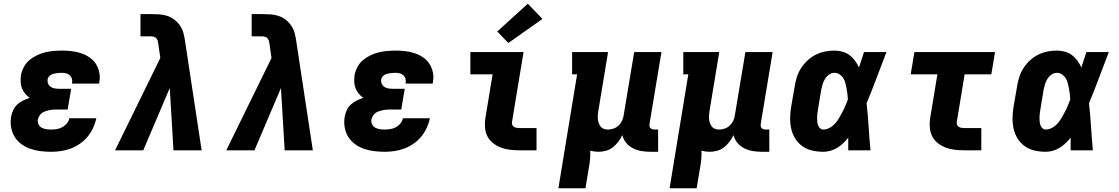

<svg xmlns="http://www.w3.org/2000/svg" viewBox="-20 -811 6040 1036"><path d="M256 8Q227 8 198.5 4.5Q170 1 144 -8Q118 -17 96 -33Q74 -49 59.5 -72Q45 -95 40 -123.5Q35 -152 40 -181Q43 -199 51 -216.5Q59 -234 73 -247Q87 -260 104.5 -268.5Q122 -277 140 -283Q126 -293 115.5 -306Q105 -319 98.5 -335Q92 -351 91.5 -369Q91 -387 93 -405Q97 -427 108.5 -449Q120 -471 138.5 -486.5Q157 -502 179 -512.5Q201 -523 223.5 -528.5Q246 -534 269 -536Q292 -538 315 -538Q341 -538 367 -535Q393 -532 417 -524Q441 -516 462 -502Q483 -488 496.5 -467.5Q510 -447 515.5 -421.5Q521 -396 516 -369Q516 -367 515.5 -364.5Q515 -362 515 -360H369Q369 -361 369 -361.5Q369 -362 369 -363Q371 -375 368 -386Q365 -397 357 -404.5Q349 -412 338 -415Q327 -418 315 -418Q307 -418 299.5 -417.5Q292 -417 284.5 -416Q277 -415 269.5 -413Q262 -411 255 -407Q248 -403 243 -396.5Q238 -390 237 -383Q235 -371 239.5 -360Q244 -349 253.5 -342.5Q263 -336 274.5 -334Q286 -332 299 -332H364L345 -220H280Q270 -220 260.5 -219Q251 -218 241 -215.5Q231 -213 221.5 -209.5Q212 -206 204 -199.5Q196 -193 191 -183.5Q186 -174 184 -165Q182 -151 188 -139.5Q194 -128 205 -122Q216 -116 229.5 -114Q243 -112 256 -112Q271 -112 286.5 -114.5Q302 -117 316 -124.5Q330 -132 340.5 -144.5Q351 -157 354 -173H500Q494 -146 482.5 -121Q471 -96 453 -74Q435 -52 411 -35.5Q387 -19 361.5 -9.5Q336 0 309.5 4Q283 8 256 8Z M601 0 845 -498 835 -568V-569Q835 -569 835 -569Q835 -569 835 -569Q834 -578 832 -587Q830 -596 824.5 -603Q819 -610 810.5 -612.5Q802 -615 793 -615H738V-735H793Q816 -735 839.5 -733.5Q863 -732 884.5 -724.5Q906 -717 923.5 -703Q941 -689 953 -670.5Q965 -652 970.5 -630Q976 -608 979 -586L1068 0H916L896 -336L753 0Z M1201 0 1445 -498 1435 -568V-569Q1435 -569 1435 -569Q1435 -569 1435 -569Q1434 -578 1432 -587Q1430 -596 1424.5 -603Q1419 -610 1410.5 -612.5Q1402 -615 1393 -615H1338V-735H1393Q1416 -735 1439.5 -733.5Q1463 -732 1484.5 -724.5Q1506 -717 1523.5 -703Q1541 -689 1553 -670.5Q1565 -652 1570.5 -630Q1576 -608 1579 -586L1668 0H1516L1496 -336L1353 0Z M2056 8Q2027 8 1998.5 4.5Q1970 1 1944 -8Q1918 -17 1896 -33Q1874 -49 1859.5 -72Q1845 -95 1840 -123.5Q1835 -152 1840 -181Q1843 -199 1851 -216.5Q1859 -234 1873 -247Q1887 -260 1904.5 -268.5Q1922 -277 1940 -283Q1926 -293 1915.5 -306Q1905 -319 1898.5 -335Q1892 -351 1891.5 -369Q1891 -387 1893 -405Q1897 -427 1908.5 -449Q1920 -471 1938.5 -486.5Q1957 -502 1979 -512.5Q2001 -523 2023.5 -528.5Q2046 -534 2069 -536Q2092 -538 2115 -538Q2141 -538 2167 -535Q2193 -532 2217 -524Q2241 -516 2262 -502Q2283 -488 2296.5 -467.5Q2310 -447 2315.5 -421.5Q2321 -396 2316 -369Q2316 -367 2315.5 -364.5Q2315 -362 2315 -360H2169Q2169 -361 2169 -361.5Q2169 -362 2169 -363Q2171 -375 2168 -386Q2165 -397 2157 -404.5Q2149 -412 2138 -415Q2127 -418 2115 -418Q2107 -418 2099.5 -417.5Q2092 -417 2084.5 -416Q2077 -415 2069.5 -413Q2062 -411 2055 -407Q2048 -403 2043 -396.5Q2038 -390 2037 -383Q2035 -371 2039.5 -360Q2044 -349 2053.5 -342.5Q2063 -336 2074.5 -334Q2086 -332 2099 -332H2164L2145 -220H2080Q2070 -220 2060.5 -219Q2051 -218 2041 -215.5Q2031 -213 2021.5 -209.5Q2012 -206 2004 -199.5Q1996 -193 1991 -183.5Q1986 -174 1984 -165Q1982 -151 1988 -139.5Q1994 -128 2005 -122Q2016 -116 2029.5 -114Q2043 -112 2056 -112Q2071 -112 2086.5 -114.5Q2102 -117 2116 -124.5Q2130 -132 2140.5 -144.5Q2151 -157 2154 -173H2300Q2294 -146 2282.5 -121Q2271 -96 2253 -74Q2235 -52 2211 -35.5Q2187 -19 2161.5 -9.5Q2136 0 2109.5 4Q2083 8 2056 8Z M2782 0Q2756 0 2730.5 -3Q2705 -6 2682 -15Q2659 -24 2640 -39Q2621 -54 2610 -75.5Q2599 -97 2597 -123Q2595 -149 2599 -174L2638 -410H2518V-530H2805L2743 -155Q2741 -147 2743.5 -139.5Q2746 -132 2752 -127.5Q2758 -123 2766 -121.5Q2774 -120 2782 -120H2875V0ZM2723 -579 2663 -641 2828 -791 2907 -709Z M2993 205 3094 -410H3067V-530H3261L3209 -216Q3207 -204 3206 -192.5Q3205 -181 3206 -169.5Q3207 -158 3210.5 -147.5Q3214 -137 3220.5 -128.5Q3227 -120 3237.5 -116Q3248 -112 3260 -112Q3275 -112 3290 -117Q3305 -122 3317 -133Q3329 -144 3336 -158.5Q3343 -173 3345 -188L3402 -530H3549L3485 -144Q3484 -137 3484.5 -131Q3485 -125 3489 -120.5Q3493 -116 3499 -114Q3505 -112 3511 -112H3531V8H3491Q3466 8 3441.5 4Q3417 0 3395.5 -11Q3374 -22 3359 -40Q3344 -58 3338 -82Q3329 -63 3316 -46Q3303 -29 3286.5 -16Q3270 -3 3249.5 2.5Q3229 8 3210 8Q3198 8 3187 6.5Q3176 5 3165 2Q3166 27 3163.5 52.5Q3161 78 3156 102L3139 205Z M3593 205 3694 -410H3667V-530H3861L3809 -216Q3807 -204 3806 -192.5Q3805 -181 3806 -169.5Q3807 -158 3810.5 -147.5Q3814 -137 3820.5 -128.5Q3827 -120 3837.5 -116Q3848 -112 3860 -112Q3875 -112 3890 -117Q3905 -122 3917 -133Q3929 -144 3936 -158.5Q3943 -173 3945 -188L4002 -530H4149L4085 -144Q4084 -137 4084.5 -131Q4085 -125 4089 -120.5Q4093 -116 4099 -114Q4105 -112 4111 -112H4131V8H4091Q4066 8 4041.5 4Q4017 0 3995.5 -11Q3974 -22 3959 -40Q3944 -58 3938 -82Q3929 -63 3916 -46Q3903 -29 3886.5 -16Q3870 -3 3849.5 2.5Q3829 8 3810 8Q3798 8 3787 6.5Q3776 5 3765 2Q3766 27 3763.5 52.5Q3761 78 3756 102L3739 205Z M4423 8Q4393 8 4363.5 1.5Q4334 -5 4310.5 -21.5Q4287 -38 4271.5 -62.5Q4256 -87 4249.5 -115.5Q4243 -144 4243.5 -174.5Q4244 -205 4249 -235L4268 -345Q4272 -371 4280 -396Q4288 -421 4302.5 -443.5Q4317 -466 4337.5 -485Q4358 -504 4382 -516Q4406 -528 4431.5 -533Q4457 -538 4483 -538Q4505 -538 4526.5 -532Q4548 -526 4564.5 -513.5Q4581 -501 4593.5 -483.5Q4606 -466 4615 -447Q4622 -468 4628.5 -488.5Q4635 -509 4642 -530H4763Q4736 -461 4710.5 -392Q4685 -323 4656 -254Q4663 -191 4667 -127.5Q4671 -64 4677 0H4557Q4557 -17 4557 -34Q4557 -51 4557 -68Q4544 -52 4529.5 -38Q4515 -24 4497.5 -13.5Q4480 -3 4461 2.5Q4442 8 4423 8ZM4423 -112Q4436 -112 4449 -117.5Q4462 -123 4473 -132Q4484 -141 4492.5 -152Q4501 -163 4508 -175Q4515 -187 4521.5 -199Q4528 -211 4534 -223.5Q4540 -236 4545 -249Q4550 -262 4555 -274Q4554 -289 4552.5 -304Q4551 -319 4548 -333.5Q4545 -348 4541.5 -362.5Q4538 -377 4530.5 -389Q4523 -401 4510.5 -409.5Q4498 -418 4483 -418Q4467 -418 4453.5 -408.5Q4440 -399 4431.5 -385Q4423 -371 4418.5 -356Q4414 -341 4411 -326L4393 -216Q4391 -205 4390 -195Q4389 -185 4389 -174.5Q4389 -164 4390 -154Q4391 -144 4394.5 -134.5Q4398 -125 4405.5 -118.5Q4413 -112 4423 -112Z M5182 0Q5156 0 5130.5 -3Q5105 -6 5082 -15Q5059 -24 5040 -39Q5021 -54 5010 -75.5Q4999 -97 4997 -123Q4995 -149 4999 -174L5038 -410H4894L4914 -530H5349L5329 -410H5185L5143 -155Q5141 -147 5143.5 -139.5Q5146 -132 5152 -127.5Q5158 -123 5166 -121.5Q5174 -120 5182 -120H5275V0Z M5623 8Q5593 8 5563.5 1.5Q5534 -5 5510.5 -21.5Q5487 -38 5471.5 -62.5Q5456 -87 5449.5 -115.5Q5443 -144 5443.5 -174.5Q5444 -205 5449 -235L5468 -345Q5472 -371 5480 -396Q5488 -421 5502.5 -443.5Q5517 -466 5537.5 -485Q5558 -504 5582 -516Q5606 -528 5631.5 -533Q5657 -538 5683 -538Q5705 -538 5726.5 -532Q5748 -526 5764.5 -513.5Q5781 -501 5793.5 -483.5Q5806 -466 5815 -447Q5822 -468 5828.5 -488.5Q5835 -509 5842 -530H5963Q5936 -461 5910.5 -392Q5885 -323 5856 -254Q5863 -191 5867 -127.5Q5871 -64 5877 0H5757Q5757 -17 5757 -34Q5757 -51 5757 -68Q5744 -52 5729.5 -38Q5715 -24 5697.5 -13.5Q5680 -3 5661 2.5Q5642 8 5623 8ZM5623 -112Q5636 -112 5649 -117.5Q5662 -123 5673 -132Q5684 -141 5692.5 -152Q5701 -163 5708 -175Q5715 -187 5721.5 -199Q5728 -211 5734 -223.5Q5740 -236 5745 -249Q5750 -262 5755 -274Q5754 -289 5752.5 -304Q5751 -319 5748 -333.5Q5745 -348 5741.5 -362.5Q5738 -377 5730.5 -389Q5723 -401 5710.5 -409.5Q5698 -418 5683 -418Q5667 -418 5653.5 -408.5Q5640 -399 5631.5 -385Q5623 -371 5618.5 -356Q5614 -341 5611 -326L5593 -216Q5591 -205 5590 -195Q5589 -185 5589 -174.5Q5589 -164 5590 -154Q5591 -144 5594.5 -134.5Q5598 -125 5605.5 -118.5Q5613 -112 5623 -112Z"/></svg>

Font: Iosevka Slab HvExObl
Style: Regular
Weight: 900
Width: 7
Italic angle: -9°
Monospace: yes
Designer: Belleve Invis
Foundry: Belleve Invis
Version: Version 11.1.1; ttfautohint (v1.8.3)